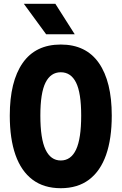

<svg xmlns="http://www.w3.org/2000/svg" viewBox="-20 -976 640 1011"><path d="M300 15Q211 15 151.2 -30Q91.5 -75 61.5 -160.2Q31.5 -245.5 31.5 -367.5Q31.5 -546.5 99.2 -644Q167 -741.5 300 -741.5Q433 -741.5 500.8 -644Q568.5 -546.5 568.5 -367.5Q568.5 -245.5 538.5 -160.2Q508.5 -75 448.8 -30Q389 15 300 15ZM300 -131Q353.5 -131 380.5 -188.2Q407.5 -245.5 407.5 -367.5Q407.5 -487 380.5 -541.2Q353.5 -595.5 300 -595.5Q247 -595.5 219.8 -541.2Q192.5 -487 192.5 -367.5Q192.5 -245.5 219.8 -188.2Q247 -131 300 -131ZM223 -795.5 105.5 -956H271.5L373.5 -795.5Z"/></svg>

Font: Spline Sans Mono
Style: Regular
Weight: 400
Monospace: yes
Designer: Eben Sorkin, Mirko Velimirovic
Foundry: Sorkin Type
Version: Version 1.004